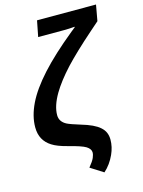

<svg xmlns="http://www.w3.org/2000/svg" viewBox="-135 -803 800 1076"><g transform="rotate(-15 265.5 -264.5)"><path d="M394.5 111.8Q372.1 161.6 333.5 196.3L258.8 148.9Q283.7 118.7 291 101.1Q298.3 84 298.3 70.8Q298.3 50.8 273.9 35.2Q250.5 20.5 171.4 0.5Q114.3 -14.2 85 -33.2Q55.2 -51.8 39.6 -80.1Q23.9 -108.4 23.9 -147.9Q23.9 -212.4 57.9 -282.7Q91.8 -353 165.5 -434.3Q239.3 -515.6 357.4 -611.8L382.8 -632.3L383.3 -635.3Q348.1 -632.3 322.8 -632.3H170.9L189 -724.6H531.2L514.6 -632.3L466.8 -590.3Q411.1 -541.5 369.1 -501.5Q327.1 -461.4 298.3 -430.7Q234.4 -361.3 199.7 -302.7Q160.2 -235.4 160.2 -182.1Q160.2 -143.6 198.7 -123.5Q217.8 -113.8 273.9 -96.7Q349.6 -74.7 380.9 -46.4Q398.4 -31.2 406 -12.9Q413.6 5.4 413.6 27.3Q413.6 69.8 394.5 111.8Z"/></g></svg>

Font: Arimo
Style: Bold Italic
Weight: 700
Italic angle: -12°
Designer: Steve Matteson
Foundry: Monotype Imaging Inc.
Version: Version 1.33